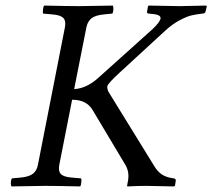

<svg xmlns="http://www.w3.org/2000/svg" viewBox="-20 -667 762 689"><path d="M212.9 -568.8Q217.3 -591.3 207.5 -602.1Q197.8 -612.8 168.9 -615.2L134.8 -618.2Q132.8 -622.1 134.3 -632.8Q135.7 -643.6 138.2 -647Q226.1 -645 265.1 -645Q294.9 -645 384.8 -647Q387.7 -640.1 386.7 -630.6Q385.7 -621.1 382.8 -618.2L352.1 -615.2Q322.3 -612.3 308.3 -601.3Q294.4 -590.3 290 -568.8L246.1 -347.2Q290 -349.6 331.1 -386.2L526.9 -562Q556.2 -589.8 556.2 -602.1Q556.2 -613.3 533.2 -616.2L514.2 -618.2Q506.3 -618.2 507.8 -626L511.2 -645L514.2 -647Q604 -645 625 -645Q629.4 -645 719.2 -647L722.2 -645L717.8 -626Q716.3 -618.2 706.1 -618.2Q681.2 -615.2 665.3 -611.3Q649.4 -607.4 624.5 -594.2Q599.6 -581.1 574.2 -558.1L410.2 -407.2Q368.2 -368.7 365.2 -357.9Q363.8 -345.2 372.1 -333L532.2 -73.2Q544.9 -51.3 560.8 -41Q576.7 -30.8 598.1 -27.8L604 -26.9Q611.8 -24.9 610.8 -19L607.9 0L604 2Q514.2 0 504.9 0Q477.1 0 437 2L436 0L437 -5.9Q440.9 -22.5 440.9 -34.7Q440.9 -55.7 431.2 -73.2L313 -271Q291.5 -309.1 238.8 -309.1L192.9 -76.2Q188.5 -53.2 198.2 -42.7Q208 -32.2 236.8 -29.8L271 -26.9Q272.9 -22.9 271.7 -12Q270.5 -1 268.1 2Q180.2 0 141.1 0Q110.8 0 21 2Q18.1 -4.9 19 -14.4Q20 -23.9 22.9 -26.9L54.2 -29.8Q84 -32.7 98.1 -43.5Q112.3 -54.2 116.2 -76.2Z"/></svg>

Font: Linux Libertine G
Style: Italic
Weight: 400
Italic angle: -12°
Designer: Philipp H. Poll
Foundry: Philipp H. Poll
Version: Version 5.1.3